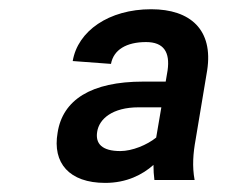

<svg xmlns="http://www.w3.org/2000/svg" viewBox="-20 -742 514 424"><path d="M313.9 -721.6C220.2 -721.6 151.6 -673.3 140.6 -607.2L225.1 -600.9C230.8 -632.1 259.2 -649.1 302.6 -649.1C341.6 -649.1 355.8 -626.8 350.1 -586.6L345.9 -561.8H296.2C181.1 -561.8 118.3 -521.3 107.2 -448.9C95.5 -382.1 132.8 -338.1 212.4 -338.1C259.6 -338.1 294.7 -356.2 318.9 -377.8C318.9 -366.1 319.6 -354.8 321 -344.5H409.8C404.1 -374.6 406.6 -404.1 411.9 -433.2L437.5 -586.6C451.3 -676.1 400.6 -721.6 313.9 -721.6ZM194.6 -451C198.9 -479.4 228.3 -505 286.2 -505H336.3L324.9 -438.2C304.7 -421.9 272 -408.4 245.7 -408.4C205.3 -408.4 190.3 -424.7 194.6 -451Z"/></svg>

Font: Riot Sans 2.0
Style: Bold Italic
Weight: 600
Italic angle: -9.39999°
Designer: Rasmus Andersson
Foundry: rsms
Version: Version 3.006;hotconv 1.0.109;makeotfexe 2.5.65596